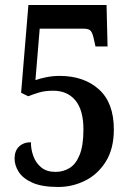

<svg xmlns="http://www.w3.org/2000/svg" viewBox="-20 -734 524 764"><path d="M212 10Q147 10 109 -7Q71 -24 54.5 -50Q38 -76 38 -103Q38 -134 56 -151Q74 -168 103 -168Q103 -139 113 -112Q123 -85 144.5 -67.5Q166 -50 201 -50Q232 -50 257 -65.5Q282 -81 297 -118Q312 -155 312 -219Q312 -296 280 -334.5Q248 -373 192 -373Q158 -373 134 -365.5Q110 -358 92 -351L64 -365L93 -714H404L408 -549H360L354 -576Q349 -600 342 -610Q335 -620 312 -620H138L121 -415Q136 -421 163 -426.5Q190 -432 217 -432Q314 -432 373.5 -378.5Q433 -325 433 -219Q433 -142 401 -91Q369 -40 318.5 -15Q268 10 212 10Z"/></svg>

Font: Noto Serif Myanmar Cond SemBd
Style: Regular
Weight: 600
Width: 3
Designer: Ben Mitchell and the Monotype Design Team
Foundry: Monotype Imaging Inc.
Version: Version 2.106; ttfautohint (v1.8.4.7-5d5b)